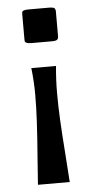

<svg xmlns="http://www.w3.org/2000/svg" viewBox="-50 -506 332 711"><g transform="rotate(-5 116.5 -150.0)"><path d="M59.1 -366.2V-458Q59.1 -465.3 60.1 -468.3Q61 -471.2 66.4 -473.1Q71.8 -475.1 84 -475.1H159.2Q175.3 -475.1 179.7 -471.4Q184.1 -467.8 184.1 -458V-366.2Q184.1 -362.3 183.6 -360.4Q183.1 -358.4 180.9 -355.5Q178.7 -352.5 173.3 -351.3Q168 -350.1 159.2 -350.1H84Q72.3 -350.1 66.7 -352.3Q61 -354.5 60.1 -357.2Q59.1 -359.9 59.1 -366.2ZM62 174.8Q64 140.6 69.6 69.6Q75.2 -1.5 78.1 -55.7Q81.1 -109.9 81.1 -158.2Q81.1 -208 75.2 -257.8H167Q162.1 -206.5 162.1 -158.2Q162.1 -108.9 164.8 -55.9Q167.5 -2.9 172.9 68.8Q178.2 140.6 180.2 174.8Z"/></g></svg>

Font: Resagokr
Style: Bold
Weight: 600
Designer: gluk
Foundry: gluk
Version: Version 0.95